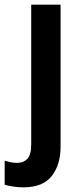

<svg xmlns="http://www.w3.org/2000/svg" viewBox="-63 -564 351 824"><path d="M37 240Q15 240 -7 236.5Q-29 233 -43 229V126Q-29 130 -16 132.5Q-3 135 12 135Q38 135 54.5 117.5Q71 100 71 55V-544H197V65Q197 143 159 191.5Q121 240 37 240Z"/></svg>

Font: Noto Sans Bengali SemiCondensed SemiBold
Style: Regular
Weight: 600
Width: 4
Designer: Joana Ranito - Universal Thirst; Jelle Bosma - Monotype Design Team
Foundry: Universal Thirst ehf.
Version: Version 3.000; ttfautohint (v1.8.4.7-5d5b)